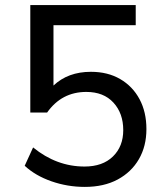

<svg xmlns="http://www.w3.org/2000/svg" viewBox="-20 -725 640 754"><path d="M313 9Q245 9 182 -13Q119 -35 77 -74L110 -146Q202 -71 312 -71Q383 -71 423.5 -110.5Q464 -150 464 -214Q464 -280 425.5 -322Q387 -364 319 -364Q222 -364 165 -283H99V-705H513V-626H190V-389Q247 -443 337 -443Q403 -443 452 -414.5Q501 -386 528 -335.5Q555 -285 555 -218Q555 -151 525.5 -100Q496 -49 442 -20Q388 9 313 9Z"/></svg>

Font: Nunito Sans Medium
Style: Regular
Weight: 500
Designer: Vernon Adams
Foundry: Vernon Adams
Version: Version 3.101; ttfautohint (v1.8.4.7-5d5b);gftools[0.9.27]